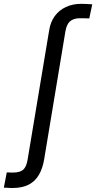

<svg xmlns="http://www.w3.org/2000/svg" viewBox="-130 -755 493 983"><path d="M-65.9 207.5Q-75.2 207.5 -80.1 207.3Q-85 207 -91.1 206.5Q-97.2 206.1 -110.4 205.6L-95.2 127.4Q-83.5 127.9 -78.9 128.2Q-74.2 128.4 -62.5 128.4Q-26.4 128.4 -10.3 113Q5.9 97.7 11.7 60.1L122.1 -602.1Q128.9 -643.6 150.9 -673.3Q172.9 -703.1 207.5 -719.2Q242.2 -735.4 286.1 -735.4Q300.3 -735.4 314.2 -734.6Q328.1 -733.9 342.3 -732.9L327.1 -660.6Q316.9 -661.1 304.4 -661.4Q292 -661.6 279.8 -661.6Q245.6 -661.6 228 -645.5Q210.4 -629.4 204.6 -592.8L96.2 60.1Q88.4 107.4 69.1 140.4Q49.8 173.3 16.8 190.4Q-16.1 207.5 -65.9 207.5Z"/></svg>

Font: Inter 28pt
Style: Italic
Weight: 400
Italic angle: -9.3988°
Designer: Rasmus Andersson
Foundry: rsms
Version: Version 4.001;git-66647c0bb